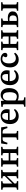

<svg xmlns="http://www.w3.org/2000/svg" viewBox="2456 -3020 781 5732"><g transform="rotate(-90 2846.0 -154.5)"><path d="M47 0V-40L93 -48Q108 -50 113 -59.5Q118 -69 118 -96V-418Q118 -442 113 -451Q108 -460 93 -463L45 -471L50 -511H302V-471L258 -463Q242 -461 237 -451.5Q232 -442 232 -418V-175L455 -402V-421Q455 -444 450 -452.5Q445 -461 429 -464L384 -472L390 -511H641V-471L597 -464Q580 -461 574.5 -452Q569 -443 569 -419V-90Q569 -67 574.5 -59Q580 -51 597 -48L644 -40V0H386V-40L428 -47Q445 -50 450 -59Q455 -68 455 -92V-339L232 -111V-91Q232 -68 237 -59.5Q242 -51 257 -48L304 -39V0Z M735 0V-40L780 -48Q796 -50 801 -59.5Q806 -69 806 -96V-418Q806 -442 801 -451Q796 -460 781 -463L732 -471L738 -511H990V-471L945 -463Q930 -461 925 -451.5Q920 -442 920 -418V-285H1143V-421Q1143 -444 1138 -452.5Q1133 -461 1116 -464L1072 -472L1077 -511H1329V-471L1285 -464Q1267 -461 1262 -452Q1257 -443 1257 -419V-90Q1257 -67 1262 -59Q1267 -51 1284 -48L1331 -40V0H1074V-40L1116 -47Q1132 -50 1137.5 -59Q1143 -68 1143 -92V-236H920V-91Q920 -68 925 -59.5Q930 -51 945 -48L992 -39V0Z M1537 0V-40L1586 -48Q1602 -50 1607 -59.5Q1612 -69 1612 -96V-467H1579Q1542 -467 1522.5 -460Q1503 -453 1491 -432Q1479 -411 1465 -371L1449 -321L1402 -330L1429 -511H1909L1936 -330L1889 -321L1872 -374Q1859 -412 1847 -432Q1835 -452 1815 -459.5Q1795 -467 1759 -467H1726V-91Q1726 -69 1731 -60Q1736 -51 1750 -48L1803 -39V0Z M2248 14Q2136 14 2071.5 -55.5Q2007 -125 2007 -246Q2007 -333 2038.5 -395.5Q2070 -458 2127 -491.5Q2184 -525 2259 -525Q2347 -525 2399.5 -475.5Q2452 -426 2452 -342Q2452 -304 2442 -258H2128Q2128 -165 2169.5 -117.5Q2211 -70 2281 -70Q2322 -70 2358.5 -84.5Q2395 -99 2429 -130L2458 -100Q2421 -45 2367 -15.5Q2313 14 2248 14ZM2128 -306H2336Q2339 -327 2339 -354Q2339 -418 2316.5 -448.5Q2294 -479 2249 -479Q2196 -479 2165 -437Q2134 -395 2128 -306Z M2526 216V175L2571 168Q2586 166 2592.5 156.5Q2599 147 2599 122V-397Q2599 -433 2592 -445Q2585 -457 2563 -460L2519 -465L2525 -507L2688 -517L2700 -511L2704 -425H2707Q2768 -525 2879 -525Q2973 -525 3027 -460Q3081 -395 3081 -272Q3081 -139 3018.5 -62.5Q2956 14 2839 14Q2805 14 2770.5 5.5Q2736 -3 2713 -18V120Q2713 145 2719.5 155Q2726 165 2746 168L2806 176V216ZM2829 -42Q2891 -42 2925 -94Q2959 -146 2959 -260Q2959 -363 2928 -410.5Q2897 -458 2840 -458Q2780 -458 2746.5 -421.5Q2713 -385 2713 -321V-84Q2732 -67 2764 -54.5Q2796 -42 2829 -42Z M3410 14Q3298 14 3233.5 -55.5Q3169 -125 3169 -246Q3169 -333 3200.5 -395.5Q3232 -458 3289 -491.5Q3346 -525 3421 -525Q3509 -525 3561.5 -475.5Q3614 -426 3614 -342Q3614 -304 3604 -258H3290Q3290 -165 3331.5 -117.5Q3373 -70 3443 -70Q3484 -70 3520.5 -84.5Q3557 -99 3591 -130L3620 -100Q3583 -45 3529 -15.5Q3475 14 3410 14ZM3290 -306H3498Q3501 -327 3501 -354Q3501 -418 3478.5 -448.5Q3456 -479 3411 -479Q3358 -479 3327 -437Q3296 -395 3290 -306Z M3936 14Q3827 14 3763 -55.5Q3699 -125 3699 -247Q3699 -331 3730 -393.5Q3761 -456 3818 -490.5Q3875 -525 3952 -525Q4006 -525 4047 -507Q4088 -489 4111 -459.5Q4134 -430 4134 -395Q4134 -364 4116.5 -344.5Q4099 -325 4065 -325Q4036 -325 4019.5 -338.5Q4003 -352 4003 -375Q4003 -388 4010.5 -405Q4018 -422 4036 -452Q4001 -476 3949 -476Q3892 -476 3855.5 -424Q3819 -372 3819 -275Q3819 -177 3859.5 -124.5Q3900 -72 3972 -72Q4013 -72 4047 -85.5Q4081 -99 4109 -125L4138 -94Q4103 -43 4052 -14.5Q4001 14 3936 14Z M4214 0V-40L4259 -48Q4275 -50 4280 -59.5Q4285 -69 4285 -96V-418Q4285 -442 4280 -451Q4275 -460 4260 -463L4211 -471L4217 -511H4469V-471L4424 -463Q4409 -461 4404 -451.5Q4399 -442 4399 -418V-285H4622V-421Q4622 -444 4617 -452.5Q4612 -461 4595 -464L4551 -472L4556 -511H4808V-471L4764 -464Q4746 -461 4741 -452Q4736 -443 4736 -419V-90Q4736 -67 4741 -59Q4746 -51 4763 -48L4810 -40V0H4553V-40L4595 -47Q4611 -50 4616.5 -59Q4622 -68 4622 -92V-236H4399V-91Q4399 -68 4404 -59.5Q4409 -51 4424 -48L4471 -39V0Z M4902 0V-40L4947 -48Q4965 -51 4969 -61.5Q4973 -72 4973 -96V-418Q4973 -441 4968 -450.5Q4963 -460 4948 -463L4899 -471L4905 -511H5161V-471L5113 -463Q5095 -460 5091 -449.5Q5087 -439 5087 -417V-304Q5113 -308 5134 -309.5Q5155 -311 5184 -311Q5271 -311 5321 -274Q5371 -237 5371 -170Q5371 -106 5338.5 -69Q5306 -32 5249.5 -16Q5193 0 5120 0ZM5391 0V-40L5435 -47Q5453 -50 5457.5 -60.5Q5462 -71 5462 -93V-420Q5462 -442 5457 -451.5Q5452 -461 5435 -463L5388 -472L5395 -511H5646V-471L5603 -464Q5584 -461 5580 -450.5Q5576 -440 5576 -419V-90Q5576 -69 5580.5 -59.5Q5585 -50 5602 -48L5648 -40V0ZM5135 -42Q5190 -42 5221 -71.5Q5252 -101 5252 -161Q5252 -213 5222.5 -239Q5193 -265 5144 -265Q5127 -265 5115 -264Q5103 -263 5087 -261V-46Q5100 -44 5110 -43Q5120 -42 5135 -42Z"/></g></svg>

Font: Literata 36pt Medium
Style: Regular
Weight: 500
Designer: Latin by Veronika Burian and Jose Scaglione. Greek by Irene Vlachou. Cyrillic by Vera Evstafieva.
Foundry: TypeTogether
Version: Version 3.002